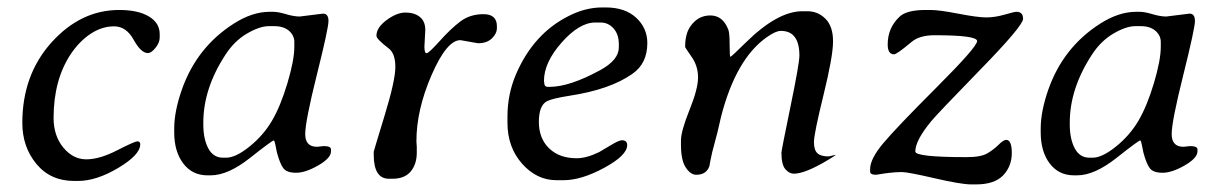

<svg xmlns="http://www.w3.org/2000/svg" viewBox="-20 -478 3283 516"><path d="M189.5 8.3H179.2Q115.7 8.3 77.9 -37.4Q40 -83 40 -147.9Q40 -276.9 118.7 -364.3Q197.3 -451.2 300.3 -451.2Q351.1 -451.2 380.1 -433.8Q409.2 -416.5 409.2 -386.2V-377.4Q409.2 -363.3 397.9 -349.4Q386.7 -335.4 377.4 -335.4Q358.9 -335.4 339.1 -371.3Q319.3 -407.2 286.6 -407.2Q253.9 -407.2 223.6 -387.2Q193.4 -367.2 170.4 -333Q124 -263.2 124 -161.1Q124 -113.3 150.1 -81.5Q176.3 -49.8 211.9 -49.8Q247.6 -49.8 294.7 -74Q341.8 -98.1 349.4 -98.1Q356.9 -98.1 356.9 -90.3Q356.9 -62 298.1 -26.9Q239.3 8.3 189.5 8.3Z M771 -352.1V-365.2Q771 -382.8 756.6 -395.3Q742.2 -407.7 717.3 -407.7H702.6Q677.7 -407.7 643.6 -387.7Q609.4 -367.7 585 -329.6Q526.4 -239.3 526.4 -148.4V-143.6Q526.4 -104.5 539.8 -79.3Q553.2 -54.2 579.1 -54.2H587.9Q613.3 -54.2 650.4 -84Q687.5 -113.8 710.7 -153.1Q733.9 -192.4 752.4 -254.4Q771 -316.4 771 -352.1ZM785.6 -433.6 848.1 -441.4Q862.8 -441.4 862.8 -421.6Q862.8 -401.9 831.5 -276.9Q800.3 -151.9 800.3 -117.7Q800.3 -83.5 832 -83.5L850.1 -85.4Q869.6 -85.4 869.6 -76.2V-71.3Q869.6 -53.2 835.2 -33.4Q800.8 -13.7 775.9 -13.7Q751 -13.7 741.7 -25.6Q732.4 -37.6 724.1 -68.8L720.2 -88.4Q717.8 -100.6 715.8 -100.6Q711.4 -100.6 652.1 -53.7Q592.8 -6.8 546.4 -6.8H537.6Q496.6 -6.8 472.4 -38.8Q448.2 -70.8 448.2 -122.1V-132.3Q448.2 -178.7 468.8 -237.3Q508.8 -351.1 608.4 -414.6Q658.2 -446.3 704.6 -446.3H713.9Q727.5 -446.3 748.8 -439.9Q770 -433.6 785.6 -433.6Z M1025.4 2.4Q984.4 2.4 984.4 -62V-70.3Q984.4 -71.8 1013.4 -166.7Q1042.5 -261.7 1042.5 -297.9Q1042.5 -334 1024.9 -347.7Q991.7 -373 991.7 -381.8Q991.7 -403.8 1019 -424.1Q1046.4 -444.3 1069.8 -444.3Q1093.3 -444.3 1108.2 -432.6Q1123 -420.9 1123 -397.5L1120.6 -352.5Q1120.6 -335 1126.5 -335Q1132.3 -335 1161.9 -367.9Q1191.4 -400.9 1217.3 -420.4Q1243.2 -439.9 1279.3 -439.9Q1315.4 -439.9 1315.4 -407.7V-402.8Q1315.4 -387.7 1302 -374.8Q1288.6 -361.8 1264.6 -361.8L1217.3 -370.1Q1180.7 -370.1 1139.9 -276.4Q1099.1 -182.6 1099.1 -98.1L1100.1 -83.5Q1100.1 -75.7 1100.1 -67.9Q1100.1 -36.6 1083.7 -17.1Q1067.4 2.4 1034.7 2.4Z M1594.2 -417.5H1579.6Q1537.1 -417.5 1489.5 -363.8Q1441.9 -310.1 1441.9 -260.3L1442.4 -257.8Q1442.4 -244.6 1451.7 -244.6H1457.5Q1510.7 -244.6 1593.3 -289.6Q1643.1 -316.9 1643.1 -350.6V-359.4Q1643.1 -385.7 1628.9 -401.6Q1614.7 -417.5 1594.2 -417.5ZM1343.8 -147.9V-166.5Q1344.2 -225.6 1366.7 -278.3Q1414.1 -388.7 1510.3 -436Q1554.2 -458 1598.6 -458H1607.9Q1659.7 -458 1689.9 -430.2Q1719.7 -402.3 1719.7 -362.3Q1719.7 -307.1 1679.2 -279.3Q1619.6 -237.3 1510.7 -220.7Q1464.4 -213.4 1450.2 -206.1Q1428.2 -194.8 1428.2 -150.4Q1428.2 -106 1455.8 -79.3Q1483.4 -52.7 1529.8 -52.7Q1556.2 -52.7 1590.3 -69.3Q1595.2 -71.8 1619.1 -86.4Q1643.1 -101.1 1651.4 -101.1Q1665.5 -101.1 1665.5 -87.9Q1665.5 -60.5 1604 -27.1Q1542.5 6.3 1494.6 6.3H1475.6Q1422.4 6.3 1383.1 -38.1Q1343.8 -82.5 1343.8 -147.9Z M2128.4 -328.6Q2128.4 -395 2078.6 -395Q2064.5 -395 2040.5 -377.9Q1958 -319.8 1918 -165L1908.2 -122.6L1894 -68.8L1888.7 -43.9L1886.7 -32.2Q1878.9 -8.3 1851.1 -8.3Q1835.9 -8.3 1823 -27.8Q1810.1 -47.4 1810.1 -88.9V-100.6Q1810.1 -125.5 1833 -182.4Q1856 -239.3 1856 -270Q1856 -300.8 1838.6 -325.4Q1821.3 -350.1 1821.3 -351.6Q1821.3 -386.2 1834.5 -405.8Q1855 -436.5 1888.9 -436.5Q1922.9 -436.5 1937.5 -397.9Q1940.9 -388.7 1940.9 -356.9Q1940.9 -325.2 1942.9 -325.2Q1945.3 -325.2 1984.4 -363.8Q2069.8 -447.8 2136.2 -447.8H2149.9Q2178.2 -447.8 2198.5 -427.5Q2218.8 -407.2 2218.8 -366.9Q2218.8 -326.7 2193.1 -222.4Q2167.5 -118.2 2167.5 -96.4Q2167.5 -74.7 2176.8 -66.2Q2186 -57.6 2207 -57.6L2226.1 -62Q2226.1 -60.5 2204.1 -47.4Q2143.6 -11.2 2113.3 -11.2Q2101.1 -11.2 2090.6 -23.4Q2080.1 -35.6 2080.1 -67.9Q2080.1 -73.2 2104.2 -190.4Q2128.4 -307.6 2128.4 -328.6Z M2684.1 -102.1Q2699.2 -102.1 2699.2 -66.7Q2699.2 -31.2 2676 -6.8Q2652.8 17.6 2603 17.6H2590.3Q2563 17.6 2491.5 1Q2419.9 -15.6 2403.3 -15.6Q2386.7 -15.6 2367.7 -13.2L2356.4 -11.7Q2336.9 -8.3 2334.5 -8.3Q2318.4 -8.3 2318.4 -17.1V-23.4Q2318.4 -50.8 2353.5 -92.8Q2388.7 -134.8 2497.3 -243.4Q2606 -352.1 2606 -367.7Q2606 -383.3 2491.2 -383.3Q2451.2 -383.3 2429.7 -365.2Q2390.1 -332 2382.8 -332Q2365.7 -332 2365.7 -358.4Q2365.7 -403.3 2397.5 -433.1Q2416.5 -451.2 2467.8 -451.2H2481Q2503.9 -451.2 2555.7 -441.2Q2607.4 -431.2 2630.6 -431.2Q2653.8 -431.2 2679.9 -438.7Q2706.1 -446.3 2711.9 -446.3Q2729.5 -446.3 2729.5 -427.5Q2729.5 -408.7 2614.7 -291Q2500 -173.3 2481.9 -151.4Q2439.9 -100.1 2439.9 -70.8Q2439.9 -55.7 2578.1 -55.7Q2616.2 -55.7 2633.5 -65.9Q2650.9 -76.2 2663.8 -89.1Q2676.8 -102.1 2684.1 -102.1Z M3099.6 -352.1V-365.2Q3099.6 -382.8 3085.2 -395.3Q3070.8 -407.7 3045.9 -407.7H3031.2Q3006.3 -407.7 2972.2 -387.7Q2938 -367.7 2913.6 -329.6Q2855 -239.3 2855 -148.4V-143.6Q2855 -104.5 2868.4 -79.3Q2881.8 -54.2 2907.7 -54.2H2916.5Q2941.9 -54.2 2979 -84Q3016.1 -113.8 3039.3 -153.1Q3062.5 -192.4 3081.1 -254.4Q3099.6 -316.4 3099.6 -352.1ZM3114.3 -433.6 3176.8 -441.4Q3191.4 -441.4 3191.4 -421.6Q3191.4 -401.9 3160.2 -276.9Q3128.9 -151.9 3128.9 -117.7Q3128.9 -83.5 3160.6 -83.5L3178.7 -85.4Q3198.2 -85.4 3198.2 -76.2V-71.3Q3198.2 -53.2 3163.8 -33.4Q3129.4 -13.7 3104.5 -13.7Q3079.6 -13.7 3070.3 -25.6Q3061 -37.6 3052.7 -68.8L3048.8 -88.4Q3046.4 -100.6 3044.4 -100.6Q3040 -100.6 2980.7 -53.7Q2921.4 -6.8 2875 -6.8H2866.2Q2825.2 -6.8 2801 -38.8Q2776.9 -70.8 2776.9 -122.1V-132.3Q2776.9 -178.7 2797.4 -237.3Q2837.4 -351.1 2937 -414.6Q2986.8 -446.3 3033.2 -446.3H3042.5Q3056.2 -446.3 3077.4 -439.9Q3098.6 -433.6 3114.3 -433.6Z"/></svg>

Font: Averia Serif Libre Light
Style: Italic
Weight: 300
Italic angle: -8.5°
Version: Version 1.002